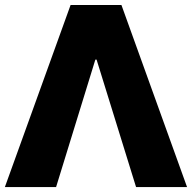

<svg xmlns="http://www.w3.org/2000/svg" viewBox="-26 -756 776 776"><path d="M364.3 -515.1 523.9 0H730L464.8 -735.8H259.3L-6.3 0H200.7L359.4 -515.1Z"/></svg>

Font: Estedad Black
Style: Regular
Weight: 900
Designer: Amin Abedi
Version: Version 7.3